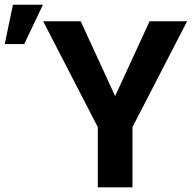

<svg xmlns="http://www.w3.org/2000/svg" viewBox="-135 -802 822 822"><path d="M210.5 -710.9 357.9 -390.6 505.4 -710.9H666L432.1 -257.8V0H283.7V-257.8L49.8 -710.9ZM-114.7 -613.3 -79.6 -781.7H48.8L-31.3 -613.3Z"/></svg>

Font: RobotoDEMO
Style: Regular
Weight: 400
Designer: Christian Robertson
Foundry: Google
Version: Version 2.136